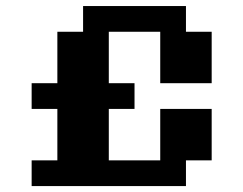

<svg xmlns="http://www.w3.org/2000/svg" viewBox="-20 -628 821 648"><path d="M86.8 0V-86.8H173.6V-260.4H86.8V-347.2H173.6V-520.8H260.4V-607.6H607.6V-520.8H694.4V-347.2H520.8V-520.8H347.2V-347.2H434V-260.4H347.2V-86.8H520.8V-260.4H694.4V-86.8H607.6V0Z"/></svg>

Font: 8-bit Operator+ 8
Style: Bold
Weight: 700
Designer: GrandChaos9000
Version: Version 1.3.0 - August 1, 2014